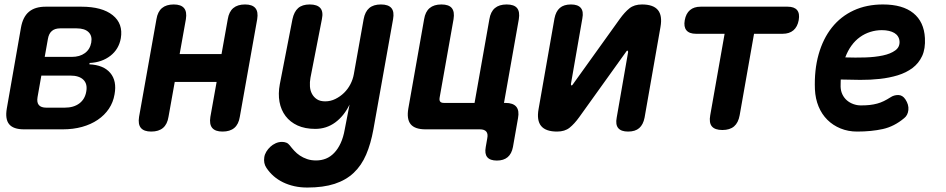

<svg xmlns="http://www.w3.org/2000/svg" viewBox="-20 -580 4240 861"><path d="M87.8 0Q39.8 0 21 -23Q2.2 -46 10.6 -94L74 -456Q82.4 -504 109.6 -527Q136.8 -550 184.8 -550H345.1Q437.9 -550 485.4 -511.9Q532.8 -473.9 521.8 -408.5Q513.1 -359.4 475.1 -329.8Q437 -300.2 381.8 -297.6L380.8 -291.5Q444.3 -288.6 474.5 -252.9Q504.7 -217.1 493.7 -157.1Q487.7 -121.1 468.3 -92.3Q448.9 -63.4 418.3 -42.7Q387.7 -22 348.1 -11Q308.4 0 261.6 0ZM165.4 -241.1 148.3 -144.2Q144.3 -120.7 154.2 -109Q164.1 -97.2 187.6 -97.2H270Q310.3 -97.2 335.6 -116.1Q360.9 -134.9 366.8 -169.3Q373.1 -203.4 354.1 -222.2Q335.1 -241.1 294.8 -241.1ZM249.6 -452.8Q226.1 -452.8 212.5 -441Q198.9 -429.3 194.9 -405.8L180.5 -324.9H302Q337.7 -324.9 360.6 -341.8Q383.6 -358.6 389.2 -389Q394.5 -419.1 377.1 -435.9Q359.8 -452.8 324.1 -452.8Z M658.1 10Q625.6 10 611.9 -6.3Q598.2 -22.5 603.6 -56L681.6 -494Q687 -527.5 706.3 -543.7Q725.6 -560 759.1 -560Q791.6 -560 805.3 -543.7Q819 -527.5 813.6 -494L785.6 -337.5H973.4L1001.4 -494Q1006.8 -527.5 1026.1 -543.7Q1045.4 -560 1078.9 -560Q1111.4 -560 1125.1 -543.7Q1138.8 -527.5 1133.4 -494L1055.4 -56Q1050 -22.5 1030.7 -6.3Q1011.4 10 977.9 10Q945.4 10 931.7 -6.3Q918 -22.5 923.4 -56L951.4 -212.5H763.6L735.6 -56Q730.2 -22.5 710.9 -6.3Q691.6 10 658.1 10Z M1547.5 -110.9Q1522.4 -59.4 1483 -30.7Q1443.7 -2 1393.6 -2Q1348 -2 1314.5 -17.2Q1281.1 -32.5 1260.6 -59.6Q1240.1 -86.7 1233.4 -123.1Q1226.8 -159.5 1234.8 -202.5L1291.5 -494Q1298.6 -527.5 1317 -543.7Q1335.5 -560 1369 -560Q1402.5 -560 1416.6 -543.7Q1430.6 -527.5 1423.5 -494L1372.2 -231.3Q1368.6 -211.6 1369.9 -192.6Q1371.1 -173.7 1379.2 -158.9Q1387.2 -144 1401.4 -134.8Q1415.5 -125.5 1438.3 -125.5Q1462.5 -125.5 1484.1 -136.3Q1505.8 -147 1523 -163.8Q1540.2 -180.7 1551.4 -202.4Q1562.6 -224.1 1566.6 -246.7L1610.7 -494Q1616.8 -527.5 1635.7 -543.7Q1654.7 -560 1688.2 -560Q1721.7 -560 1735.3 -543.7Q1748.8 -527.5 1742.7 -494L1654.5 0Q1642.8 64.7 1621.9 113.4Q1601 162 1566.3 194.9Q1531.6 227.7 1480.6 244.4Q1429.6 261 1358.1 261Q1326.9 261 1299.7 254.9Q1272.6 248.8 1249.3 237.5Q1226.1 226.2 1207.4 210Q1188.8 193.8 1174.9 172.9Q1167.8 162.5 1165.4 150.3Q1163.1 138 1165.1 125.5Q1166.8 112.7 1174.2 100.4Q1181.7 88.1 1192.2 78.3Q1202.7 68.5 1216.2 62.4Q1229.7 56.3 1244.5 56.3Q1254.8 56.3 1263.7 59.7Q1272.6 63.2 1279 71.5Q1288.4 83.8 1299.5 95.9Q1310.6 108.1 1324.8 117.6Q1339 127.1 1357 133.3Q1374.9 139.5 1397.3 139.5Q1421.2 139.5 1441.6 131.3Q1462 123.1 1478.7 105.6Q1495.5 88.1 1507.6 62Q1519.7 36 1526 0Z M2280.3 79Q2274.5 109.5 2256.6 124.7Q2238.6 140 2208.1 140Q2177.6 140 2165 124.7Q2152.5 109.5 2158.3 79L2165.1 40Q2169.1 20 2160.6 10Q2152.1 0 2132.1 0H1888.4Q1840.4 0 1821.6 -23Q1802.8 -46 1811.2 -94L1881.9 -494Q1887.3 -527.5 1906.6 -543.7Q1925.9 -560 1959.4 -560Q1992.9 -560 2006.1 -543.7Q2019.3 -527.5 2013.9 -494L1951.4 -142Q1949.4 -129.9 1954.1 -124.2Q1958.8 -118.5 1970.9 -118.5H2108.1L2174.6 -494Q2180 -527.5 2199.3 -543.7Q2218.6 -560 2252.1 -560Q2285.6 -560 2298.8 -543.7Q2312 -527.5 2306.6 -494L2240.1 -118.5H2246.7Q2280.9 -118.5 2295.2 -101.4Q2309.4 -84.3 2303 -50.1Z M2466.5 -497.5Q2472.6 -528.9 2490.5 -544.4Q2508.4 -560 2540.5 -560Q2571.6 -560 2584.6 -544.4Q2597.6 -528.9 2591.5 -497.5L2540.2 -203Q2540.5 -197 2542.5 -197Q2545.2 -197 2546.6 -198.5Q2547.9 -200 2549.9 -203L2759.5 -495.3Q2781.1 -525.3 2802.6 -542.6Q2824.2 -560 2858.9 -560Q2909.8 -560 2930.4 -534.9Q2950.9 -509.8 2941.8 -458.9L2870.5 -52.5Q2864.4 -21.1 2846.5 -5.6Q2828.6 10 2796.5 10Q2765.4 10 2752.4 -5.6Q2739.4 -21.1 2745.5 -52.5L2796.8 -347Q2795.8 -353 2793.8 -353Q2791.8 -353 2790.4 -351.5Q2789.1 -350 2787.1 -347L2577.5 -54.7Q2555.9 -24.7 2534.4 -7.4Q2512.8 10 2478.1 10Q2427.2 10 2406.6 -15.1Q2386.1 -40.2 2395.2 -91.1Z M3229.4 -428.5H3101Q3071.2 -428.5 3058.2 -444.1Q3045.3 -459.8 3050.7 -489.6Q3056.1 -519.4 3074.1 -534.7Q3092.1 -550 3121.9 -550H3512.1Q3541.9 -550 3554.5 -534.7Q3567.1 -519.4 3561.7 -489.6Q3556.3 -459.8 3538 -444.1Q3519.6 -428.5 3489.8 -428.5H3361.4L3296.9 -63Q3290.8 -29.5 3271.9 -13.3Q3252.9 3 3219.4 3Q3185.9 3 3172.3 -13.3Q3158.8 -29.5 3164.9 -63Z M4040 -134.6Q4056.1 -110.4 4053.5 -86.7Q4050.9 -62.9 4034.8 -50.3Q3990.1 -12.7 3939.1 -1.4Q3888.1 10 3823.6 10Q3783.6 10 3749.5 -3.9Q3715.5 -17.7 3690.3 -42.7Q3665.1 -67.7 3650.7 -102.6Q3636.4 -137.4 3634.4 -179.4Q3631.1 -265.9 3651 -336.3Q3670.9 -406.7 3710.5 -456.5Q3750.2 -506.4 3808.1 -533.2Q3866.1 -560 3939.6 -560Q4027.6 -560 4075.7 -521.2Q4123.8 -482.4 4127.7 -409.2Q4130.3 -361.5 4115.2 -328.8Q4100 -296.1 4071.9 -275Q4043.8 -254 4006.1 -242.4Q3968.3 -230.9 3925.5 -226.2Q3882.7 -221.5 3837.5 -221.8Q3792.3 -222.1 3750.2 -223.4Q3749.9 -215.6 3749.8 -207.5Q3749.6 -199.4 3749.6 -191Q3750.3 -171.6 3757.9 -156.1Q3765.5 -140.6 3777.9 -129.9Q3790.3 -119.2 3806.7 -113.3Q3823 -107.3 3840.5 -107.3Q3863.5 -107.3 3880.8 -109.3Q3898.1 -111.3 3913.6 -115.5Q3929 -119.6 3943.3 -126.6Q3957.6 -133.6 3973.3 -143.6Q3988.6 -154 4007.9 -153.9Q4027.3 -153.7 4040 -134.6ZM3770.5 -322.6Q3815.7 -321 3860.1 -322.4Q3904.5 -323.8 3939.3 -331.3Q3974 -338.7 3994.8 -354Q4015.7 -369.2 4013.8 -395Q4012.8 -407.2 4006.8 -416.6Q4000.9 -426 3990.7 -432.1Q3980.6 -438.2 3966.3 -441.5Q3952 -444.8 3934.7 -444.8Q3907.9 -444.8 3882.9 -436.9Q3857.8 -429.1 3836.4 -413.7Q3814.9 -398.3 3798.3 -375.4Q3781.7 -352.6 3770.5 -322.6Z"/></svg>

Font: Maple Mono
Style: Italic
Weight: 400
Italic angle: -10°
Monospace: yes
Designer: subframe7536
Version: Version 7.300